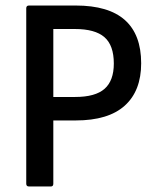

<svg xmlns="http://www.w3.org/2000/svg" viewBox="-20 -675 567 695"><path d="M85 0Q75 0 75 -10V-645Q75 -655 85 -655H254Q373 -655 432 -602.5Q491 -550 491 -446Q491 -346 431.5 -292.5Q372 -239 254 -239H173V-10Q173 0 164 0ZM173 -324H252Q325 -324 358.5 -353.5Q392 -383 392 -445Q392 -511 358 -540.5Q324 -570 251 -570H173Z"/></svg>

Font: Sofia Sans Semi Condensed SemiBold
Style: Regular
Weight: 600
Designer: Botio Nikoltchev, Ani Petrova
Foundry: lettersoup
Version: Version 4.100